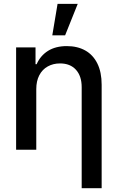

<svg xmlns="http://www.w3.org/2000/svg" viewBox="-20 -776 610 995"><path d="M168 0H63.5V-530.3H164.1V-443.4H169.9Q189.5 -487.8 229 -512.5Q268.6 -537.1 326.2 -537.1Q381.3 -537.1 421.9 -514.4Q462.4 -491.7 484.6 -446.8Q506.8 -401.9 506.8 -336.9V199.2H403.3V-324.2Q403.3 -381.8 373.5 -414.6Q343.8 -447.3 291 -447.3Q255.4 -447.3 227.3 -431.6Q199.2 -416 183.6 -386Q168 -356 168 -314.5ZM278.3 -755.9H382.8L317.4 -592.8H251Z"/></svg>

Font: Pretendard Medium
Style: Regular
Weight: 500
Designer: Base glyphs from Inter by Rasmus Andersson; Hangeul glyphs from Noto Sans CJK(Source Han Sans) by Jang Soo-young and Kan
Foundry: Kil Hyung-jin
Version: Version 1.309